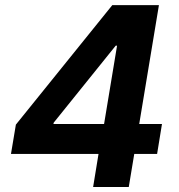

<svg xmlns="http://www.w3.org/2000/svg" viewBox="-20 -748 715 768"><path d="M23.9 -132.3 43.5 -249.5 429.2 -727.5H529.3L502.4 -565.4H442.9L194.8 -257.3L193.8 -252H627.9L608.4 -132.3ZM352.5 0 379.9 -168 391.1 -220.7 475.1 -727.5H615.7L495.1 0Z"/></svg>

Font: Inter 16pt
Style: Bold Italic
Weight: 700
Italic angle: -9.3988°
Version: Version 4.001;git-66647c0bb